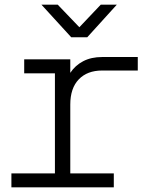

<svg xmlns="http://www.w3.org/2000/svg" viewBox="-20 -805 640 825"><path d="M29 0V-60H216V-490H84V-550H282V-492Q303 -524 337.5 -542Q372 -560 419 -560H572V-502H419Q355 -502 318.5 -464Q282 -426 282 -356V-60H469V0ZM286 -645 158 -785H228L321 -688L413 -785H482L355 -645Z"/></svg>

Font: Tiny ExtraLight
Style: Regular
Weight: 200
Monospace: yes
Designer: Philipp Nurullin, Konstantin Bulenkov
Foundry: JetBrains
Version: Version 2.251; ttfautohint (v1.8.4.7-5d5b)